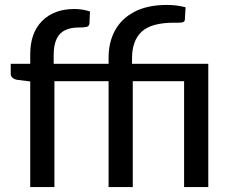

<svg xmlns="http://www.w3.org/2000/svg" viewBox="-20 -758 936 778"><path d="M824 0H726V-429H518V0H420V-429H200.5V0H102.5V-428L49.5 -434.5Q23.5 -440 23.5 -459.5V-499.5H102.5V-538Q102.5 -625 150.8 -673.2Q199 -721.5 281 -721.5Q315 -721.5 344.5 -711.5L342.5 -662.5Q341 -651.5 331.2 -649Q321.5 -646.5 297 -646.5Q267 -646.5 244.5 -636Q197.5 -614.5 197.5 -535V-499.5H420V-524.5Q420 -587 446.2 -635Q472.5 -683 525.2 -710.5Q578 -738 657 -738Q695.5 -738 732 -728.5L729 -677.5Q728 -670 721 -668Q714 -666 701 -666H684.5Q594 -666 554.5 -630Q515 -594 515 -521.5V-499.5H824Z"/></svg>

Font: Verano Sans Medium
Style: Regular
Weight: 500
Designer: Lukasz Dziedzic with Adam Twardoch and Botio Nikoltchev
Foundry: tyPoland Lukasz Dziedzic
Version: Version 3.001;December 28, 2019;FontCreator 12.0.0.2547 64-b